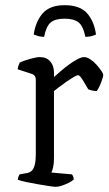

<svg xmlns="http://www.w3.org/2000/svg" viewBox="-20 -720 419 740"><path d="M195 0Q187 0 168 -3Q149 -6 125.5 -10Q102 -14 81 -18.5Q60 -23 49 -27Q49 -34 51.5 -40Q54 -46 56 -48L84 -53Q95 -55 102.5 -62Q110 -69 114 -85Q118 -101 118 -126V-413Q118 -422 114 -427.5Q110 -433 100 -436L48 -453Q49 -462 52 -469Q55 -476 56 -479Q71 -486 96 -493Q121 -500 133 -500Q159 -500 173.5 -483.5Q188 -467 188 -441V-423Q197 -431 212.5 -444.5Q228 -458 245 -470.5Q262 -483 278 -491.5Q294 -500 304 -500Q315 -500 328 -491.5Q341 -483 352 -470.5Q363 -458 370.5 -447Q378 -436 378 -431Q378 -427 374.5 -416Q371 -405 365.5 -392Q360 -379 353 -369Q343 -369 333.5 -371.5Q324 -374 320 -376Q314 -386 306.5 -399Q299 -412 292.5 -421Q286 -430 281 -430Q275 -430 262 -422Q249 -414 234 -403.5Q219 -393 206.5 -383.5Q194 -374 188 -369V-110Q188 -89 184.5 -74.5Q181 -60 178 -55L257 -48Q259 -46 261.5 -41Q264 -36 264 -28Q258 -22 245 -15.5Q232 -9 218.5 -4.5Q205 0 195 0ZM229 -700Q288 -700 315.5 -669Q343 -638 350 -587Q344 -584 333.5 -581Q323 -578 309 -578Q301 -619 283 -633.5Q265 -648 229 -648Q193 -648 175.5 -633.5Q158 -619 150 -578Q137 -578 127 -581Q117 -584 110 -587Q117 -637 144.5 -668.5Q172 -700 229 -700Z"/></svg>

Font: Texturina Medium 12pt ExtraLight
Style: Regular
Weight: 250
Version: Version 1.002